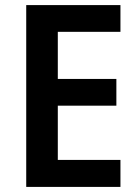

<svg xmlns="http://www.w3.org/2000/svg" viewBox="-20 -734 547 754"><path d="M453 0V-106H207V-319H437V-424H207V-609H453V-714H83V0Z"/></svg>

Font: Noto Sans Arabic SemCond SemBd
Style: Regular
Weight: 600
Width: 4
Designer: Monotype Design Team, Nadine Chahine, Nizar Qandah and Khaled Hosny
Foundry: Monotype Imaging Inc.
Version: Version 2.012